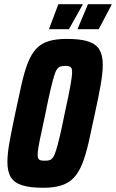

<svg xmlns="http://www.w3.org/2000/svg" viewBox="-20 -880 548 908"><path d="M184 8Q121 8 84 -4Q47 -16 31 -42.5Q15 -69 15 -114Q15 -154 25.5 -211Q36 -268 52 -344Q69 -425 82.5 -484Q96 -543 112 -583.5Q128 -624 151 -649Q174 -674 209 -685Q244 -696 296 -696Q360 -696 397 -684Q434 -672 450 -645.5Q466 -619 466 -574Q466 -535 456 -478Q446 -421 429 -344Q413 -267 399.5 -208Q386 -149 370 -108Q354 -67 331 -41.5Q308 -16 272.5 -4Q237 8 184 8ZM192 -120Q205 -120 214 -122.5Q223 -125 230.5 -135.5Q238 -146 245.5 -170Q253 -194 263 -236Q273 -278 286 -344Q305 -430 313 -475Q321 -520 321 -540Q321 -553 317 -559Q313 -565 306 -566.5Q299 -568 288 -568Q275 -568 266 -565.5Q257 -563 249.5 -552.5Q242 -542 235 -518Q228 -494 218 -452Q208 -410 195 -344Q183 -286 174.5 -247.5Q166 -209 162 -185Q158 -161 158 -147Q158 -135 162 -129Q166 -123 174 -121.5Q182 -120 192 -120ZM347 -742 348 -746 396 -860H508L507 -856L447 -742ZM212 -742 213 -746 256 -860H371L370 -856L306 -742Z"/></svg>

Font: Saira Condensed ExtraBold
Style: Italic
Weight: 800
Width: 3
Italic angle: -12°
Designer: Hector Gatti with collaboration of the Omnibus-Type team
Foundry: Omnibus-Type
Version: Version 1.101